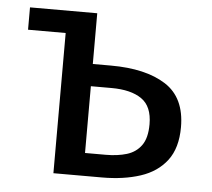

<svg xmlns="http://www.w3.org/2000/svg" viewBox="-44 -588 703 636"><g transform="rotate(5 307.5 -270.5)"><path d="M254.4 -540.5V-371.8H314.4Q430.8 -371.8 497.2 -329.2Q563.6 -286.7 563.6 -188.7Q563.6 -119.5 532.1 -77.9Q500.5 -36.4 444.9 -18.2Q389.2 0 317.4 0H155.9V-466.2H30.8V-540.5ZM323.1 -297.9H254.4V-75.9H323.6Q362.6 -75.9 393.1 -85.1Q423.6 -94.4 441.3 -119Q459 -143.6 459 -189.2Q459 -248.7 423.3 -273.3Q387.7 -297.9 323.1 -297.9Z"/></g></svg>

Font: Fira Code Retina
Style: Regular
Weight: 450
Monospace: yes
Designer: Carrois Corporate, Edenspiekermann AG, Nikita Prokopov
Foundry: Carrois Corporate, Edenspiekermann AG, Nikita Prokopov
Version: Version 6.002